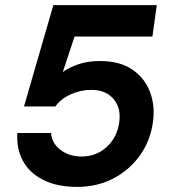

<svg xmlns="http://www.w3.org/2000/svg" viewBox="-20 -720 690 752"><path d="M283 12Q203 12 149 -15.5Q95 -43 69.5 -90.5Q44 -138 48 -199H180Q183 -159 217 -133Q251 -107 300 -107Q357 -107 398 -144.5Q439 -182 447 -241Q455 -297 424.5 -332.5Q394 -368 338 -368Q295 -368 256 -350Q217 -332 197 -303H74L189 -700H594L577 -577H272L226 -438Q251 -456 287.5 -468.5Q324 -481 371 -481Q450 -481 499 -447Q548 -413 568 -358.5Q588 -304 579 -242Q569 -168 527.5 -110.5Q486 -53 423 -20.5Q360 12 283 12Z"/></svg>

Font: Host Grotesk Black
Style: Italic
Weight: 900
Italic angle: -8°
Designer: Doğukan Karapınar based on Poppins by Indian Type Foundry, Jonny Pinhorn
Foundry: Element Type
Version: Version 1.000; ttfautohint (v1.8.4.7-5d5b);gftools[0.9.33]